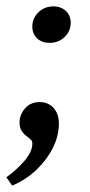

<svg xmlns="http://www.w3.org/2000/svg" viewBox="-26 -433 281 600"><path d="M12 147 -6 121Q26 98 50.5 69.5Q75 41 75 16Q75 7 70.5 3.5Q66 0 58 -7Q49 -13 42 -23.5Q35 -34 35 -50Q35 -74 52 -94Q69 -114 98 -114Q125 -114 141.5 -95.5Q158 -77 158 -47Q158 -8 139 29.5Q120 67 87.5 98Q55 129 12 147ZM129 -299Q105 -299 90 -313Q75 -327 75 -350Q75 -376 94 -394.5Q113 -413 141 -413Q165 -413 180 -398.5Q195 -384 195 -362Q195 -336 176 -317.5Q157 -299 129 -299Z"/></svg>

Font: Yrsa Medium
Style: Italic
Weight: 500
Italic angle: -7.10001°
Designer: Anna Giedrys (Yrsa+Rasa design), David Brezina (Yrsa art-direction, Rasa art-direction, design)
Foundry: Rosetta Type Foundry
Version: Version 2.004